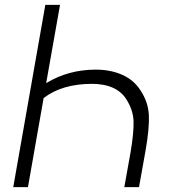

<svg xmlns="http://www.w3.org/2000/svg" viewBox="-20 -770 704 790"><path d="M34.5 0 166.5 -750H227L170 -428Q261.5 -483.5 374 -483.5Q434.5 -483.5 482.2 -462.5Q530 -441.5 557.5 -399Q590 -350.5 592.5 -296Q595 -242.5 579 -151L552 0H491.5L517.5 -145Q531 -226 529.5 -271Q528 -316.5 501 -359.5Q491 -376.5 476.2 -389Q461.5 -401.5 443.2 -409.5Q425 -417.5 403.5 -421.2Q382 -425 359.5 -425Q235 -425 159.5 -366.5L95 0Z"/></svg>

Font: Russisch Sans Light
Style: Italic
Weight: 300
Italic angle: -10°
Designer: Michael Sharanda (font) & Cristiano Sobral (main changes)
Foundry: Michael Sharanda
Version: Version 2.00;September 8, 2020;FontCreator 13.0.0.2681 64-bi